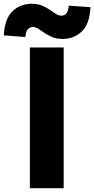

<svg xmlns="http://www.w3.org/2000/svg" viewBox="-72 -996 499 1016"><path d="M86 0V-745H265V0ZM259 -790Q228 -790 205 -799.5Q182 -809 164 -821.5Q146 -834 131 -843.5Q116 -853 102 -853Q87 -853 76 -842Q65 -831 62 -800L-52 -809Q-47 -898 -5.5 -937Q36 -976 97 -976Q127 -976 150 -966.5Q173 -957 191 -944.5Q209 -932 224 -922.5Q239 -913 253 -913Q268 -913 278.5 -924Q289 -935 292 -966L407 -958Q402 -868 360.5 -829Q319 -790 259 -790Z"/></svg>

Font: Noto Sans SC Black
Style: Regular
Weight: 900
Designer: Ryoko NISHIZUKA  (kana, bopomofo & ideographs); Paul D. Hunt (Latin, Greek & Cyrillic); Sandoll Communications , Soo-you
Foundry: Adobe
Version: Version 2.004-H2;hotconv 1.0.118;makeotfexe 2.5.65603